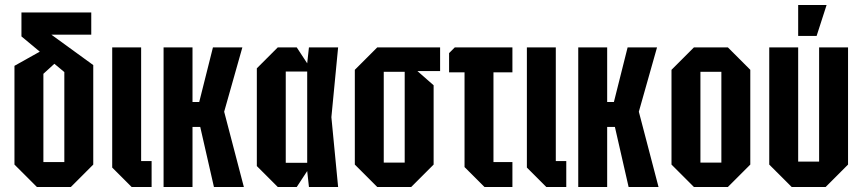

<svg xmlns="http://www.w3.org/2000/svg" viewBox="-20 -750 3459 770"><path d="M128 0 38 -90V-486L172 -561L222 -516L154 -454V-100H238V-461L66 -604V-700H346V-611H186L354 -489V-90L264 0Z M430 -560H546V-104H588V0H508L430 -78Z M636 0V-560H752V-341H779L834 -560H952L879 -302L958 0H838L783 -241H752V0Z M1094 0 1010 -84V-476L1094 -560H1170L1212 -496L1219 -560H1336L1309 -280L1336 0H1219L1212 -64L1170 0ZM1126 -97H1212V-463H1126Z M1403 -90V-470L1493 -560H1745V-465H1654L1719 -408V-90L1629 0H1493ZM1519 -98H1603V-462H1519Z M1843 -80V-460H1781V-537L1804 -560H2035V-460H1959V-100H2035V0H1923Z M2093 -560H2209V-104H2251V0H2171L2093 -78Z M2299 0V-560H2415V-341H2442L2497 -560H2615L2542 -302L2621 0H2501L2446 -241H2415V0Z M2673 -90V-470L2763 -560H2899L2989 -470V-90L2899 0H2763ZM2789 -98H2873V-462H2789Z M3381 -560V-90L3291 0H3155L3065 -90V-560H3181V-102H3265V-560ZM3181 -606V-730H3295L3255 -606Z"/></svg>

Font: Tektur Condensed Medium
Style: Regular
Weight: 500
Width: 3
Designer: Adam Jagosz
Foundry: Adam Jagosz
Version: Version 1.005;gftools[0.9.30]